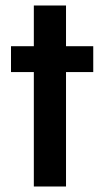

<svg xmlns="http://www.w3.org/2000/svg" viewBox="-20 -678 380 698"><path d="M103 0V-416H20V-510H103V-658H220V-510H319V-416H220V0Z"/></svg>

Font: Saira SemiCondensed SemiBold
Style: Regular
Weight: 600
Width: 4
Designer: Hector Gatti with collaboration of the Omnibus-Type team
Foundry: Omnibus-Type
Version: Version 1.101